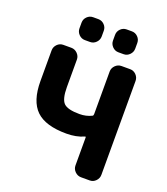

<svg xmlns="http://www.w3.org/2000/svg" viewBox="-168 -1068 1028 1184"><g transform="rotate(20 346.5 -476.5)"><path d="M457 -953H491Q514 -953 530.5 -936.5Q547 -920 547 -897V-860Q547 -837 530.5 -820Q514 -803 491 -803H457Q434 -803 417.5 -820Q401 -837 401 -860V-897Q401 -920 417.5 -936.5Q434 -953 457 -953ZM237 -953H271Q294 -953 310.5 -936.5Q327 -920 327 -897V-860Q327 -837 310.5 -820Q294 -803 271 -803H237Q214 -803 197.5 -820Q181 -837 181 -860V-897Q181 -920 197.5 -936.5Q214 -953 237 -953ZM327 -222Q189 -222 127.5 -281.5Q66 -341 66 -472V-673Q66 -696 82.5 -713Q99 -730 122 -730H175Q198 -730 215 -713Q232 -696 232 -673V-493Q232 -414 258 -388.5Q284 -363 361 -363Q405 -363 441 -381Q447 -384 447 -394V-673Q447 -696 464 -713Q481 -730 504 -730H561Q584 -730 600.5 -713Q617 -696 617 -673V-57Q617 -34 600.5 -17Q584 0 561 0H504Q481 0 464 -17Q447 -34 447 -57V-239Q447 -248 440 -244Q391 -222 327 -222Z"/></g></svg>

Font: Rounded Mplus 1c ExtraBold
Style: Regular
Weight: 800
Version: Version 1.059.20150529